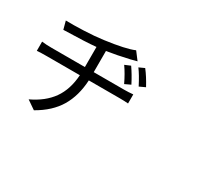

<svg xmlns="http://www.w3.org/2000/svg" viewBox="-129 -1103 1758 1504"><g transform="rotate(30 750.0 -351.0)"><path d="M531.2 -440.4H807.6Q843.8 -440.4 886.7 -444.3V-362.3Q853.5 -365.2 808.6 -365.2H530.3Q522.5 -222.7 461.9 -121.1Q401.4 -19.5 274.4 52.7L196.3 -1Q316.4 -57.6 378.4 -145.5Q440.4 -233.4 449.2 -365.2H151.4Q97.7 -365.2 61.5 -362.3V-445.3Q98.6 -440.4 150.4 -440.4H451.2V-622.1Q363.3 -613.3 159.2 -608.4L139.6 -681.6Q201.2 -679.7 299.8 -683.6Q398.4 -687.5 475.6 -698.2Q659.2 -722.7 733.4 -754.9L786.1 -685.5L730.5 -670.9Q621.1 -645.5 531.2 -631.8ZM835.9 -502.9 784.2 -478.5Q748 -554.7 709 -609.4L759.8 -630.9Q798.8 -575.2 835.9 -502.9ZM815.4 -647.5 864.3 -669.9Q905.3 -617.2 945.3 -543L892.6 -518.6Q849.6 -602.5 815.4 -647.5Z"/></g></svg>

Font: Bpmf Zihi Sans Regular
Style: Regular
Weight: 400
Foundry: But Ko
Version: Version 1.320